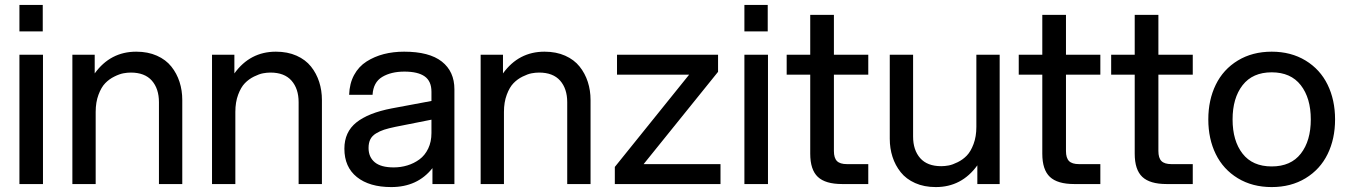

<svg xmlns="http://www.w3.org/2000/svg" viewBox="-20 -740 5424 772"><path d="M58.1 0V-520H152.8V0ZM58.1 -613.8V-720.2H151.9V-613.8Z M619.1 -329.1Q619.1 -383.3 590.6 -415.8Q562 -448.2 505.9 -448.2Q491.7 -448.2 476.1 -445.3Q460.4 -442.4 439.7 -432.1Q418.9 -421.9 403.1 -405.5Q387.2 -389.2 376 -359.1Q364.7 -329.1 364.7 -290V0H271V-520H360.8V-444.8Q423.8 -532.2 527.8 -532.2Q574.7 -532.2 610.8 -516.1Q647 -500 668.9 -472.4Q690.9 -444.8 701.9 -410.6Q712.9 -376.5 712.9 -337.9V0H619.1Z M1180.7 -329.1Q1180.7 -383.3 1152.1 -415.8Q1123.5 -448.2 1067.4 -448.2Q1053.2 -448.2 1037.6 -445.3Q1022 -442.4 1001.2 -432.1Q980.5 -421.9 964.6 -405.5Q948.7 -389.2 937.5 -359.1Q926.3 -329.1 926.3 -290V0H832.5V-520H922.4V-444.8Q985.4 -532.2 1089.4 -532.2Q1136.2 -532.2 1172.4 -516.1Q1208.5 -500 1230.5 -472.4Q1252.4 -444.8 1263.4 -410.6Q1274.4 -376.5 1274.4 -337.9V0H1180.7Z M1718.8 0V-64Q1658.7 12.2 1553.2 12.2Q1465.3 12.2 1415 -28.1Q1364.7 -68.4 1364.7 -142.1Q1364.7 -209 1412.8 -247.6Q1460.9 -286.1 1555.2 -304.2L1714.8 -334V-371.1Q1714.8 -413.6 1687.5 -432.9Q1660.2 -452.1 1606 -452.1Q1552.7 -452.1 1516.8 -430.7Q1481 -409.2 1478 -358.9H1383.8Q1385.3 -404.3 1403.8 -438.5Q1422.4 -472.7 1453.9 -492.7Q1485.4 -512.7 1523.2 -522.5Q1561 -532.2 1605 -532.2Q1706.1 -532.2 1756.6 -492.4Q1807.1 -452.6 1807.1 -380.9V0ZM1461.9 -145Q1461.9 -108.4 1486.8 -87.6Q1511.7 -66.9 1563 -66.9Q1591.8 -66.9 1618.2 -75Q1644.5 -83 1666.5 -99.1Q1688.5 -115.2 1701.7 -142.6Q1714.8 -169.9 1714.8 -205.1V-258.8L1569.8 -230Q1541.5 -224.1 1524.4 -218.5Q1507.3 -212.9 1491.7 -203.4Q1476.1 -193.8 1469 -179.7Q1461.9 -165.5 1461.9 -145Z M2260.7 -329.1Q2260.7 -383.3 2232.2 -415.8Q2203.6 -448.2 2147.5 -448.2Q2133.3 -448.2 2117.7 -445.3Q2102.1 -442.4 2081.3 -432.1Q2060.5 -421.9 2044.7 -405.5Q2028.8 -389.2 2017.6 -359.1Q2006.3 -329.1 2006.3 -290V0H1912.6V-520H2002.4V-444.8Q2065.4 -532.2 2169.4 -532.2Q2216.3 -532.2 2252.4 -516.1Q2288.6 -500 2310.5 -472.4Q2332.5 -444.8 2343.5 -410.6Q2354.5 -376.5 2354.5 -337.9V0H2260.7Z M2452.1 0V-68.8L2751 -439.9H2460.9V-520H2867.2V-451.2L2567.9 -80.1H2877V0Z M2973.1 0V-520H3067.9V0ZM2973.1 -613.8V-720.2H3066.9V-613.8Z M3237.8 -680.2H3333V-520H3471.2V-439.9H3333V-132.8Q3333 -105 3345.2 -92.5Q3357.4 -80.1 3385.7 -80.1H3471.2V0H3366.2Q3298.8 0 3268.3 -28.8Q3237.8 -57.6 3237.8 -122.1V-439.9H3143.1V-520H3237.8Z M3651.4 -190.9Q3651.4 -136.7 3679.9 -104.2Q3708.5 -71.8 3764.6 -71.8Q3778.8 -71.8 3794.4 -74.7Q3810.1 -77.6 3830.8 -87.9Q3851.6 -98.1 3867.4 -114.5Q3883.3 -130.9 3894.5 -160.9Q3905.8 -190.9 3905.8 -230V-520H3999.5V0H3909.7V-75.2Q3846.7 12.2 3742.7 12.2Q3695.8 12.2 3659.7 -3.9Q3623.5 -20 3601.6 -47.6Q3579.6 -75.2 3568.6 -109.4Q3557.6 -143.6 3557.6 -182.1V-520H3651.4Z M4170.9 -680.2H4266.1V-520H4404.3V-439.9H4266.1V-132.8Q4266.1 -105 4278.3 -92.5Q4290.5 -80.1 4318.8 -80.1H4404.3V0H4299.3Q4231.9 0 4201.4 -28.8Q4170.9 -57.6 4170.9 -122.1V-439.9H4076.2V-520H4170.9Z M4542.5 -680.2H4637.7V-520H4775.9V-439.9H4637.7V-132.8Q4637.7 -105 4649.9 -92.5Q4662.1 -80.1 4690.4 -80.1H4775.9V0H4670.9Q4603.5 0 4573 -28.8Q4542.5 -57.6 4542.5 -122.1V-439.9H4447.8V-520H4542.5Z M5229.5 -23.4Q5170.9 12.2 5093.3 12.2Q5015.6 12.2 4957 -23.4Q4898.4 -59.1 4868.4 -120.4Q4838.4 -181.6 4838.4 -259.8Q4838.4 -337.9 4868.4 -399.4Q4898.4 -460.9 4957 -496.6Q5015.6 -532.2 5093.3 -532.2Q5170.9 -532.2 5229.5 -496.6Q5288.1 -460.9 5318.1 -399.4Q5348.1 -337.9 5348.1 -259.8Q5348.1 -181.6 5318.1 -120.4Q5288.1 -59.1 5229.5 -23.4ZM4976.3 -397.5Q4936 -345.7 4936 -259.8Q4936 -173.8 4976.1 -122.3Q5016.1 -70.8 5093.3 -70.8Q5170.4 -70.8 5210.4 -122.3Q5250.5 -173.8 5250.5 -259.8Q5250.5 -345.7 5210.2 -397.5Q5169.9 -449.2 5093.3 -449.2Q5016.6 -449.2 4976.3 -397.5Z"/></svg>

Font: Aspekta 450
Style: Regular
Weight: 450
Designer: Ivo Dolenc
Version: Version 2.000